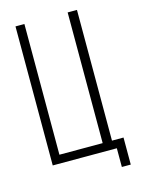

<svg xmlns="http://www.w3.org/2000/svg" viewBox="-119 -770 694 934"><g transform="rotate(-15 227.5 -303.0)"><path d="M53.2 0V-700.2H98.1V-42H315.9V-700.2H362.8V-42H420.9V94.2H376V0Z"/></g></svg>

Font: Bebas Neue Book
Style: Regular
Weight: 400
Designer: Ryoichi Tsunekawa
Foundry: Ryoichi Tsunekawa
Version: Version 001.003